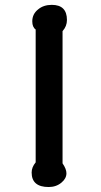

<svg xmlns="http://www.w3.org/2000/svg" viewBox="-20 -764 413 787"><path d="M236.4 -94.4Q252.3 -71.3 252.3 -53.8Q252.3 -32.3 231.8 -15.4Q210.3 2.6 179.5 2.6Q109.7 2.6 109.7 -56.9Q109.7 -78.5 126.2 -98.5V-643.1Q112.3 -652.8 112.3 -676.4Q112.3 -706.7 136.4 -725.6Q158.5 -744.1 192.3 -744.1Q254.4 -744.1 254.4 -682.1Q254.4 -656.4 236.4 -636.4Z"/></svg>

Font: Myanmar Handwriting
Style: Regular
Weight: 400
Designer: Khon Soe Zaw Thu
Foundry: PaOh Unicode khonsoezawthu@gmail.com and @hotmail.com
Version: Version 1.30 November 9, 2016